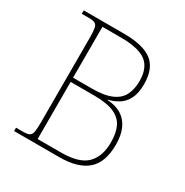

<svg xmlns="http://www.w3.org/2000/svg" viewBox="-164 -849 950 984"><g transform="rotate(30 311.0 -357.0)"><path d="M52 0V-20H93Q118 -20 130 -26Q142 -32 145.5 -51Q149 -70 149 -108V-606Q149 -645 145.5 -663.5Q142 -682 130 -688Q118 -694 93 -694H52V-714H290Q403 -714 456 -674Q509 -634 509 -541Q509 -487 492 -454Q475 -421 447.5 -404Q420 -387 387 -379V-377Q436 -375 470 -354Q504 -333 521.5 -294.5Q539 -256 539 -200Q539 -95 484 -47.5Q429 0 320 0ZM315 -25Q422 -25 466.5 -69.5Q511 -114 511 -197Q511 -253 493.5 -289.5Q476 -326 433.5 -344.5Q391 -363 317 -363H177V-25ZM287 -388Q361 -388 403.5 -406.5Q446 -425 463.5 -460Q481 -495 481 -543Q481 -620 436.5 -654.5Q392 -689 285 -689H177V-388Z"/></g></svg>

Font: Noto Serif Lao Thin
Style: Regular
Weight: 250
Designer: Monotype Design Team
Foundry: Monotype Imaging Inc.
Version: Version 2.003